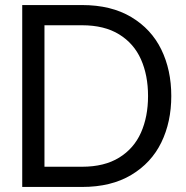

<svg xmlns="http://www.w3.org/2000/svg" viewBox="-20 -740 736 760"><path d="M68 -720H305Q420 -720 499.5 -672.5Q579 -625 618.5 -544Q658 -463 658 -360Q658 -257 618.5 -176Q579 -95 499.5 -47.5Q420 0 305 0H68ZM566 -360Q566 -442 538 -505Q510 -568 451.5 -604Q393 -640 305 -640H156V-80H305Q393 -80 451.5 -116Q510 -152 538 -215Q566 -278 566 -360Z"/></svg>

Font: Aspekta Variable
Style: Regular
Weight: 400
Designer: Ivo Dolenc
Version: Version 2.100